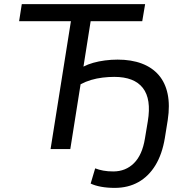

<svg xmlns="http://www.w3.org/2000/svg" viewBox="-20 -725 911 934"><path d="M538 189Q502 189 472 183.5Q442 178 421 168L443 94Q461 101 482.5 105Q504 109 531 109Q591 109 631.5 69Q672 29 685 -51L699 -135Q717 -243 675 -297Q633 -351 536 -351Q508 -351 479 -347.5Q450 -344 423 -336Q396 -328 372 -315L322 0H226L325 -622H73L86 -705H686L672 -622H421L386 -401Q407 -412 433.5 -419.5Q460 -427 490.5 -431Q521 -435 552 -435Q619 -435 669.5 -416Q720 -397 752 -360Q784 -323 795.5 -268Q807 -213 796 -141L782 -54Q769 25 736 79Q703 133 653 161Q603 189 538 189Z"/></svg>

Font: Nunito Sans 10pt Medium
Style: Italic
Weight: 500
Italic angle: -9°
Designer: Vernon Adams
Foundry: Vernon Adams
Version: Version 3.101;gftools[0.9.27]